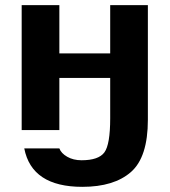

<svg xmlns="http://www.w3.org/2000/svg" viewBox="-20 -504 657 744"><path d="M553 -484H407V-297H210V-484H64V0H210V-202H407V-46C407 22 399.5 66.2 384.5 86.5C369.5 106.8 340 117 296 117C274.7 117 256.2 112.5 240.5 103.5C224.8 94.5 214.7 83.7 210 71H74C93.3 170.3 168.3 220 299 220C381 220 443.8 200.8 487.5 162.5C531.2 124.2 553 56.7 553 -40Z"/></svg>

Font: Play
Style: Bold
Weight: 700
Designer: Jonas Hecksher
Foundry: Jonas Hecksher, Playtypeª, e-types AS
Version: Version 1.002